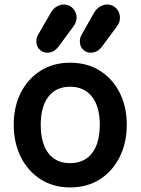

<svg xmlns="http://www.w3.org/2000/svg" viewBox="-20 -804 614 839"><path d="M286 15Q213 15 157.5 -20.5Q102 -56 71 -118Q40 -180 40 -259Q40 -338 71 -399Q102 -460 157.5 -495Q213 -530 286 -530Q361 -530 416.5 -495Q472 -460 503 -399Q534 -338 534 -259Q534 -180 503 -118Q472 -56 416.5 -20.5Q361 15 286 15ZM286 -91Q348 -91 382 -134.5Q416 -178 416 -259Q416 -338 382 -381.5Q348 -425 286 -425Q225 -425 191.5 -381.5Q158 -338 158 -259Q158 -178 191.5 -134.5Q225 -91 286 -91ZM380 -574Q361 -572 345.5 -585Q330 -598 329 -620Q328 -638 337 -653L392 -750Q403 -768 420.5 -777Q438 -786 454 -784Q475 -782 489 -766.5Q503 -751 504 -730Q505 -719 501.5 -708.5Q498 -698 489 -686L423 -597Q405 -575 380 -574ZM190 -574Q172 -572 156 -585Q140 -598 139 -620Q138 -638 147 -653L203 -750Q213 -768 231 -777Q249 -786 265 -784Q286 -782 299.5 -766.5Q313 -751 315 -730Q315 -719 311.5 -708.5Q308 -698 299 -686L233 -597Q215 -575 190 -574Z"/></svg>

Font: National Park SemiBold
Style: Regular
Weight: 600
Designer: Andrea Herstowski, Ben Hoepner
Version: Version 1.009